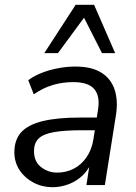

<svg xmlns="http://www.w3.org/2000/svg" viewBox="-20 -773 570 802"><path d="M199 9Q157 9 120.5 -10Q84 -29 62 -62Q40 -95 40 -137Q40 -189 68.5 -220.5Q97 -252 158 -267Q219 -282 315 -282H395L387 -229H326Q249 -229 204.5 -221Q160 -213 141 -194Q122 -175 122 -142Q122 -98 151.5 -75Q181 -52 219 -52Q256 -52 287.5 -68Q319 -84 341 -115.5Q363 -147 370 -190L389 -312Q399 -370 374.5 -400Q350 -430 286 -430Q241 -430 200.5 -418Q160 -406 121 -379L98 -438Q122 -456 154 -468.5Q186 -481 222.5 -488Q259 -495 295 -495Q363 -495 403.5 -469.5Q444 -444 459 -398Q474 -352 464 -290L418 0H341L358 -110H368Q355 -70 328.5 -43.5Q302 -17 268 -4Q234 9 199 9ZM165 -551 296 -753H373L461 -551H406L331 -699L222 -551Z"/></svg>

Font: Nunito Sans 12pt ExtraLight 12pt
Style: Italic
Weight: 400
Italic angle: -9°
Version: Version 3.101;gftools[0.9.27]